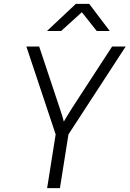

<svg xmlns="http://www.w3.org/2000/svg" viewBox="-20 -970 668 990"><path d="M223 0 267 -277 116 -730H182L288 -412Q296 -389 301.5 -370.5Q307 -352 309 -343Q314 -351 325 -370Q336 -389 351 -412L558 -730H628L333 -277L289 0ZM222 -810 371 -950H440L546 -810H479L402 -907L295 -810Z"/></svg>

Font: NKDuy Mono ExtraLight
Style: Italic
Weight: 200
Italic angle: -9°
Monospace: yes
Designer: NKDuy
Foundry: NKDuy
Version: Version 2.251; ttfautohint (v1.8.4.7-5d5b)